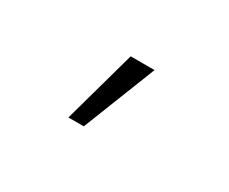

<svg xmlns="http://www.w3.org/2000/svg" viewBox="-46 -219 491 411"><g transform="rotate(30 200.0 -14.0)"><path d="M175 76H137L187 -104H246Z"/></g></svg>

Font: Inconsolata Condensed
Style: Regular
Weight: 400
Width: 3
Monospace: yes
Designer: Raph Levien, Cyreal, Brenton Simpson
Foundry: Raph Levien, Cyreal, Google
Version: Version 3.000; ttfautohint (v1.8.2.53-6de2)